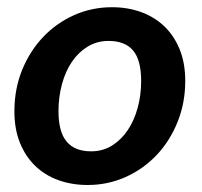

<svg xmlns="http://www.w3.org/2000/svg" viewBox="-20 -513 567 540"><path d="M236.3 -87.4Q269 -87.4 294.9 -103.5Q320.8 -119.6 339.1 -146.7Q357.4 -173.8 367.2 -209.7Q377 -245.6 377 -285.2Q377 -344.2 354.2 -371.1Q331.5 -397.9 285.2 -397.9Q252.9 -397.9 226.8 -382.1Q200.7 -366.2 182.4 -339.4Q164.1 -312.5 154.3 -276.4Q144.5 -240.2 144.5 -200.2Q144.5 -142.1 167.5 -114.7Q190.4 -87.4 236.3 -87.4ZM226.6 7.3Q182.1 7.3 144.3 -6.3Q106.4 -20 79.1 -46.4Q51.8 -72.8 36.1 -111.3Q20.5 -149.9 20.5 -199.7Q20.5 -262.7 42.2 -316.2Q64 -369.6 101.3 -408.9Q138.7 -448.2 188.5 -470.5Q238.3 -492.7 294.9 -492.7Q339.4 -492.7 377 -479Q414.6 -465.3 442.1 -439Q469.7 -412.6 485.4 -374Q501 -335.4 501 -285.6Q501 -223.6 479.5 -170.2Q458 -116.7 420.7 -77.1Q383.3 -37.6 333.3 -15.1Q283.2 7.3 226.6 7.3Z"/></svg>

Font: Carlito
Style: Bold Italic
Weight: 700
Italic angle: -7°
Designer: Lukasz Dziedzic
Foundry: tyPoland Lukasz Dziedzic
Version: Version 1.104